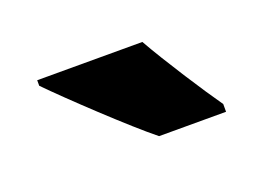

<svg xmlns="http://www.w3.org/2000/svg" viewBox="-42 -849 447 326"><g transform="rotate(-20 181.5 -686.0)"><path d="M230 -766H40V-756C73 -722 163 -637 202 -606H323V-620C301 -651 253 -725 230 -766Z"/></g></svg>

Font: Noto Sans Devanagari Condensed Black
Style: Regular
Weight: 900
Width: 3
Designer: Jelle Bosma - Monotype Design Team
Foundry: Monotype Imaging Inc.
Version: Version 2.004